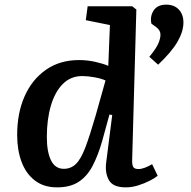

<svg xmlns="http://www.w3.org/2000/svg" viewBox="-20 -794 824 828"><path d="M550 -107Q549 -85 554 -75Q559 -65 577 -65Q590 -65 605.5 -71Q621 -77 636 -86L660 -36Q648 -26 625.5 -14.5Q603 -3 576 5.5Q549 14 522 14Q467 14 449.5 -17.5Q432 -49 438 -94L464 -298L452 -300L421 -187Q403 -124 379.5 -79Q356 -34 319.5 -10Q283 14 226 14Q169 14 130.5 -15.5Q92 -45 73 -96Q54 -147 54 -212Q54 -306 86 -378.5Q118 -451 178 -493Q238 -535 321 -535Q357 -535 392 -527Q427 -519 447 -510L454 -686L350 -707L358 -767H550L568 -753ZM255 -66Q286 -66 307.5 -87Q329 -108 348 -158Q367 -208 392 -294L435 -447Q418 -455 388.5 -460.5Q359 -466 335 -466Q285 -466 251 -432Q217 -398 199.5 -338.5Q182 -279 182 -203Q182 -139 200 -102.5Q218 -66 255 -66ZM662 -515 624 -549Q653 -584 662.5 -606Q672 -628 672 -644Q672 -663 655 -676L633 -692Q626 -723 642.5 -748.5Q659 -774 697 -774Q731 -774 751 -753Q771 -732 771 -697Q771 -658 745.5 -614Q720 -570 662 -515Z"/></svg>

Font: Literata 7pt SemiBold
Style: Italic
Weight: 600
Italic angle: -2°
Designer: Latin by Veronika Burian and Jose Scaglione. Greek by Irene Vlachou. Cyrillic by Vera Evstafieva
Foundry: TypeTogether
Version: Version 3.002